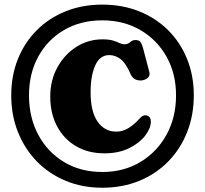

<svg xmlns="http://www.w3.org/2000/svg" viewBox="-20 -778 912 854"><path d="M435 57Q346.5 57 272.2 26.2Q198 -4.5 143.8 -60.2Q89.5 -116 59.8 -190.8Q30 -265.5 30 -354Q30 -442 59.8 -515.8Q89.5 -589.5 143.8 -643.8Q198 -698 272.2 -727.8Q346.5 -757.5 435 -757.5Q524 -757.5 598.5 -727.8Q673 -698 727.5 -644Q782 -590 812 -516Q842 -442 842 -354Q842 -265 812.2 -190Q782.5 -115 728 -59.5Q673.5 -4 599 26.5Q524.5 57 435 57ZM435 -13Q530.5 -13 604.5 -57.5Q678.5 -102 720.8 -179Q763 -256 763 -354Q763 -450.5 720.8 -525.8Q678.5 -601 604.5 -644.2Q530.5 -687.5 435 -687.5Q338.5 -687.5 265 -644.5Q191.5 -601.5 150.2 -526.2Q109 -451 109 -354Q109 -255.5 150.2 -178.5Q191.5 -101.5 265 -57.2Q338.5 -13 435 -13ZM651 -237Q651 -208 626.2 -175.2Q601.5 -142.5 555 -119.2Q508.5 -96 444.5 -96Q372 -96 317.8 -128Q263.5 -160 233.5 -217Q203.5 -274 203.5 -348.5Q203.5 -420.5 235 -478Q266.5 -535.5 319.2 -569.2Q372 -603 435.5 -603Q465.5 -603 483 -597.5Q500.5 -592 511.5 -586.5Q522.5 -581 533.5 -581Q548.5 -581 559 -590.5Q569.5 -600 581.5 -600Q597.5 -600 603.8 -592.5Q610 -585 615.5 -567L644 -458.5Q648.5 -443.5 639 -433.5Q629.5 -423.5 612 -420.5Q597 -418.5 583.5 -424.2Q570 -430 562 -446Q540 -497.5 516.2 -515.2Q492.5 -533 466 -533Q424.5 -533 403.8 -487.5Q383 -442 383 -367Q383 -282 414 -237.2Q445 -192.5 497.5 -192.5Q523.5 -192.5 547.5 -206Q571.5 -219.5 595.5 -245Q607.5 -259 616.2 -263Q625 -267 634 -264Q651 -258.5 651 -237Z"/></svg>

Font: Fraunces 72pt S100
Style: Bold
Weight: 700
Version: Version 1.000; ttfautohint (v1.8.3)